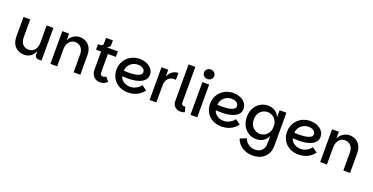

<svg xmlns="http://www.w3.org/2000/svg" viewBox="-30 -1778 5902 3040"><g transform="rotate(20 2921.5 -258.0)"><path d="M460 -64V-551H574V0H524Q496 0 478 -18Q460 -36 460 -64ZM286 7Q222 7 173 -19.5Q124 -46 97 -98Q70 -150 70 -227V-551H183V-251Q183 -175 221 -133.5Q259 -92 321 -92Q363 -92 394.5 -114Q426 -136 443 -174Q460 -212 460 -261L480 -232Q477 -150 449.5 -97Q422 -44 379 -18.5Q336 7 286 7Z M724 0V-551H838V-436Q851 -471 879 -498.5Q907 -526 943.5 -542Q980 -558 1017 -558Q1080 -558 1127.5 -530.5Q1175 -503 1201.5 -451Q1228 -399 1228 -325V0H1115V-298Q1115 -373 1077 -416Q1039 -459 977 -459Q937 -459 905.5 -437Q874 -415 856 -376.5Q838 -338 838 -288V0Z M1558 7Q1495 7 1453 -36Q1411 -79 1411 -153V-458H1326V-551H1660V-458H1526V-146Q1526 -118 1540.5 -106Q1555 -94 1572 -94Q1587 -94 1599 -99Q1611 -104 1622 -115L1681 -44Q1653 -17 1624 -5Q1595 7 1558 7ZM1367 -508V-551Q1388 -551 1399.5 -563Q1411 -575 1411 -596V-688H1526V-615Q1526 -601 1519 -587.5Q1512 -574 1499.5 -564.5Q1487 -555 1472 -551Z M2032 7Q1965 7 1910.5 -14Q1856 -35 1817.5 -73Q1779 -111 1758.5 -161.5Q1738 -212 1738 -272Q1738 -337 1761.5 -389.5Q1785 -442 1825.5 -480Q1866 -518 1919 -538Q1972 -558 2030 -558Q2082 -558 2125 -544Q2168 -530 2199.5 -505Q2231 -480 2248 -447Q2265 -414 2265 -376Q2265 -323 2234 -288Q2203 -253 2153 -233Q2103 -213 2043 -206Q1983 -199 1924 -202Q1914 -203 1899 -203.5Q1884 -204 1872.5 -204.5Q1861 -205 1860 -205Q1867 -172 1891.5 -145.5Q1916 -119 1953 -104Q1990 -89 2032 -89Q2066 -89 2099.5 -101Q2133 -113 2161 -134Q2189 -155 2208 -182L2293 -121Q2260 -77 2218.5 -48.5Q2177 -20 2130 -6.5Q2083 7 2032 7ZM1934 -293Q1971 -293 2009 -296.5Q2047 -300 2079.5 -309.5Q2112 -319 2132 -336Q2152 -353 2152 -380Q2152 -403 2137.5 -421.5Q2123 -440 2097 -451Q2071 -462 2036 -462Q1984 -462 1943 -439Q1902 -416 1878.5 -378Q1855 -340 1853 -296Q1867 -295 1888 -294Q1909 -293 1934 -293Z M2395 0V-551H2509V0ZM2476 -278 2509 -430Q2529 -489 2574.5 -523.5Q2620 -558 2678 -558V-440Q2670 -442 2662.5 -442.5Q2655 -443 2647 -443Q2606 -443 2575 -424.5Q2544 -406 2526.5 -369.5Q2509 -333 2509 -278Z M2783 -126V-740H2897V-136Q2897 -114 2910 -102Q2923 -90 2941 -90Q2953 -90 2962 -94L2986 -10Q2957 7 2917 7Q2885 7 2854 -6.5Q2823 -20 2803 -49.5Q2783 -79 2783 -126Z M3084 0V-551H3198V0ZM3142 -624Q3106 -624 3081 -647Q3056 -670 3056 -704Q3056 -738 3081 -761.5Q3106 -785 3142 -785Q3177 -785 3202.5 -761.5Q3228 -738 3228 -704Q3228 -670 3202.5 -647Q3177 -624 3142 -624Z M3609 7Q3542 7 3487.5 -14Q3433 -35 3394.5 -73Q3356 -111 3335.5 -161.5Q3315 -212 3315 -272Q3315 -337 3338.5 -389.5Q3362 -442 3402.5 -480Q3443 -518 3496 -538Q3549 -558 3607 -558Q3659 -558 3702 -544Q3745 -530 3776.5 -505Q3808 -480 3825 -447Q3842 -414 3842 -376Q3842 -323 3811 -288Q3780 -253 3730 -233Q3680 -213 3620 -206Q3560 -199 3501 -202Q3491 -203 3476 -203.5Q3461 -204 3449.5 -204.5Q3438 -205 3437 -205Q3444 -172 3468.5 -145.5Q3493 -119 3530 -104Q3567 -89 3609 -89Q3643 -89 3676.5 -101Q3710 -113 3738 -134Q3766 -155 3785 -182L3870 -121Q3837 -77 3795.5 -48.5Q3754 -20 3707 -6.5Q3660 7 3609 7ZM3511 -293Q3548 -293 3586 -296.5Q3624 -300 3656.5 -309.5Q3689 -319 3709 -336Q3729 -353 3729 -380Q3729 -403 3714.5 -421.5Q3700 -440 3674 -451Q3648 -462 3613 -462Q3561 -462 3520 -439Q3479 -416 3455.5 -378Q3432 -340 3430 -296Q3444 -295 3465 -294Q3486 -293 3511 -293Z M4227 269Q4160 269 4103.5 248Q4047 227 4006 186Q3965 145 3944 86L4048 44Q4071 102 4120 135.5Q4169 169 4227 169Q4274 169 4309.5 151Q4345 133 4365 97Q4385 61 4385 8V-120Q4362 -61 4311 -27Q4260 7 4192 7Q4120 7 4061.5 -28.5Q4003 -64 3968.5 -127.5Q3934 -191 3934 -276Q3934 -361 3968.5 -424.5Q4003 -488 4061.5 -523Q4120 -558 4192 -558Q4260 -558 4311 -524.5Q4362 -491 4385 -432V-551H4500V6Q4500 64 4481.5 112Q4463 160 4428 195Q4393 230 4342.5 249.5Q4292 269 4227 269ZM4218 -92Q4261 -92 4299 -113Q4337 -134 4361 -175.5Q4385 -217 4385 -276Q4385 -336 4361 -376.5Q4337 -417 4299 -438Q4261 -459 4218 -459Q4176 -459 4137.5 -438Q4099 -417 4075 -376.5Q4051 -336 4051 -276Q4051 -217 4075 -175.5Q4099 -134 4137.5 -113Q4176 -92 4218 -92Z M4906 7Q4839 7 4784.5 -14Q4730 -35 4691.5 -73Q4653 -111 4632.5 -161.5Q4612 -212 4612 -272Q4612 -337 4635.5 -389.5Q4659 -442 4699.5 -480Q4740 -518 4793 -538Q4846 -558 4904 -558Q4956 -558 4999 -544Q5042 -530 5073.5 -505Q5105 -480 5122 -447Q5139 -414 5139 -376Q5139 -323 5108 -288Q5077 -253 5027 -233Q4977 -213 4917 -206Q4857 -199 4798 -202Q4788 -203 4773 -203.5Q4758 -204 4746.5 -204.5Q4735 -205 4734 -205Q4741 -172 4765.5 -145.5Q4790 -119 4827 -104Q4864 -89 4906 -89Q4940 -89 4973.5 -101Q5007 -113 5035 -134Q5063 -155 5082 -182L5167 -121Q5134 -77 5092.5 -48.5Q5051 -20 5004 -6.5Q4957 7 4906 7ZM4808 -293Q4845 -293 4883 -296.5Q4921 -300 4953.5 -309.5Q4986 -319 5006 -336Q5026 -353 5026 -380Q5026 -403 5011.5 -421.5Q4997 -440 4971 -451Q4945 -462 4910 -462Q4858 -462 4817 -439Q4776 -416 4752.5 -378Q4729 -340 4727 -296Q4741 -295 4762 -294Q4783 -293 4808 -293Z M5269 0V-551H5383V-436Q5396 -471 5424 -498.5Q5452 -526 5488.5 -542Q5525 -558 5562 -558Q5625 -558 5672.5 -530.5Q5720 -503 5746.5 -451Q5773 -399 5773 -325V0H5660V-298Q5660 -373 5622 -416Q5584 -459 5522 -459Q5482 -459 5450.5 -437Q5419 -415 5401 -376.5Q5383 -338 5383 -288V0Z"/></g></svg>

Font: Parkinsans Medium
Style: Regular
Weight: 500
Designer: Red Stone, Indian Type Foundry
Foundry: Indian Type Foundry
Version: Version 1.000